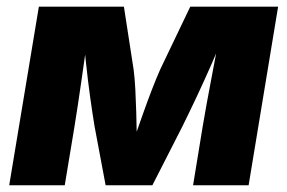

<svg xmlns="http://www.w3.org/2000/svg" viewBox="-20 -549 852 569"><path d="M7.3 0 95.2 -529.3H347.2L376 -342.8Q379.4 -316.4 381.1 -283.4Q382.8 -250.5 383.8 -215.3Q384.8 -180.2 385.3 -147.5Q385.7 -114.7 386.2 -88.9H360.4Q369.6 -114.7 381.1 -147.5Q392.6 -180.2 405 -215.3Q417.5 -250.5 430.2 -283.4Q442.9 -316.4 454.6 -342.8L543.9 -529.3H804.2L716.8 0H552.2L580.6 -173.8Q585.4 -203.6 592 -239Q598.6 -274.4 605.7 -312.3Q612.8 -350.1 619.9 -387.7Q627 -425.3 632.8 -459.5H648.9Q629.9 -411.6 607.7 -360.8Q585.4 -310.1 563 -262.5Q540.5 -214.8 520.5 -174.3L431.6 0H293L260.3 -174.3Q253.4 -215.8 246.8 -263.9Q240.2 -312 234.9 -362.1Q229.5 -412.1 225.6 -459.5H243.2Q237.8 -425.3 232.4 -387.7Q227.1 -350.1 221.7 -312.3Q216.3 -274.4 210.9 -239Q205.6 -203.6 200.7 -173.8L171.9 0Z"/></svg>

Font: Inter 24pt ExtraBold
Style: Italic
Weight: 800
Italic angle: -9.3988°
Designer: Rasmus Andersson
Foundry: rsms
Version: Version 4.001;git-66647c0bb